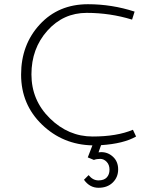

<svg xmlns="http://www.w3.org/2000/svg" viewBox="-20 -679 709 910"><path d="M400 151Q420 176 446.5 176Q473 176 486 162Q499 148 499 125Q499 102 485.5 88Q472 74 455 74Q438 74 425 79L396 67L418 10Q278 7 179 -88.5Q80 -184 80 -325.5Q80 -467 168.5 -563Q257 -659 397 -659Q510 -659 618 -624L606 -586Q502 -618 391 -618Q280 -618 204.5 -533.5Q129 -449 129 -326.5Q129 -204 216.5 -118Q304 -32 419 -32Q534 -32 610 -64L625 -32Q566 2 459 9L447 43Q454 42 460 42Q492 42 516 64.5Q540 87 540 124Q540 161 514.5 186Q489 211 447 211Q405 211 378 173Z"/></svg>

Font: Julius Sans One
Style: Regular
Weight: 400
Designer: Luciano Vergara
Foundry: LatinoType
Version: Version 1.001